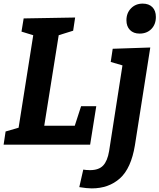

<svg xmlns="http://www.w3.org/2000/svg" viewBox="-21 -801 883 1063"><path d="M393 -105 428 -213H512L478 0H-1L10 -73L82 -94L163 -606L98 -626L110 -699L395 -704L384 -631L304 -606L224 -105ZM603 -531 811 -538 726 3Q705 131 643 186.5Q581 242 487 242Q460 242 418 235L440 138Q447 139 456 140Q465 141 477 141Q526 141 550 115.5Q574 90 583 36L657 -439L592 -458ZM679 -689Q679 -729 704.5 -755Q730 -781 769 -781Q803 -781 822.5 -761.5Q842 -742 842 -707Q842 -666 817 -640.5Q792 -615 752 -615Q718 -615 698.5 -635Q679 -655 679 -689Z"/></svg>

Font: Bitter Pro
Style: Bold Italic
Weight: 700
Italic angle: -9°
Designer: Sol Matas, and Bitter project Authors
Foundry: Sol Matas
Version: Version 1.010